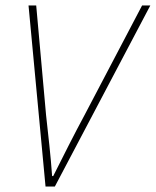

<svg xmlns="http://www.w3.org/2000/svg" viewBox="-20 -680 568 700"><path d="M146 0 84 -660H112L148 -260Q154 -206 160 -150Q166 -94 170 -38H174Q201 -92 230.5 -150Q260 -208 288 -260L498 -660H528L180 0Z"/></svg>

Font: Source Sans 3 ExtraLight
Style: Italic
Weight: 250
Italic angle: -11°
Designer: Paul D. Hunt
Foundry: Adobe
Version: Version 3.046;hotconv 1.0.118;makeotfexe 2.5.65603